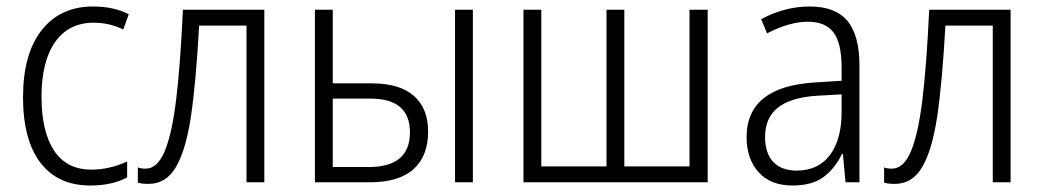

<svg xmlns="http://www.w3.org/2000/svg" viewBox="-20 -562 3214 592"><path d="M51 -262Q51 -396 108.5 -469Q166 -542 267 -542Q331 -542 377 -518L360 -471Q318 -492 269 -492Q192 -492 150 -432.5Q108 -373 108 -263Q108 -157 146.5 -98Q185 -39 262 -39Q317 -39 372 -64V-15Q325 10 259 10Q158 10 104.5 -60.5Q51 -131 51 -262Z M740 0V-483H594Q584 -304 568.5 -201.5Q553 -99 522.5 -47Q492 5 438 5Q416 5 405 1V-46Q413 -42 429 -42Q465 -42 487.5 -95Q510 -148 523 -254Q536 -360 544 -532H795V0Z M951 -532H1006V-305H1126Q1212 -305 1256 -266.5Q1300 -228 1300 -156Q1300 -81 1255 -40.5Q1210 0 1121 0H951ZM1383 -532H1438V0H1383ZM1117 -47Q1244 -47 1244 -154Q1244 -258 1122 -258H1006V-47Z M2162 0H1594V-532H1649V-49H1850V-532H1905V-49H2106V-532H2162Z M2630 -359V0H2587L2579 -87H2576Q2553 -40 2517.5 -15Q2482 10 2424 10Q2356 10 2319 -31Q2282 -72 2282 -139Q2282 -296 2496 -308L2575 -313V-353Q2575 -429 2550 -462Q2525 -495 2471 -495Q2414 -495 2345 -459L2327 -503Q2400 -542 2476 -542Q2556 -542 2593 -497.5Q2630 -453 2630 -359ZM2502 -267Q2419 -262 2379 -230.5Q2339 -199 2339 -140Q2339 -89 2364.5 -62.5Q2390 -36 2436 -36Q2503 -36 2539 -84Q2575 -132 2575 -217V-271Z M3041 0V-483H2895Q2885 -304 2869.5 -201.5Q2854 -99 2823.5 -47Q2793 5 2739 5Q2717 5 2706 1V-46Q2714 -42 2730 -42Q2766 -42 2788.5 -95Q2811 -148 2824 -254Q2837 -360 2845 -532H3096V0Z"/></svg>

Font: Noto Sans UI NarrowLight
Style: Regular
Weight: 300
Width: 4
Designer: Monotype Design Team
Foundry: Monotype Imaging Inc.
Version: Version 1.001